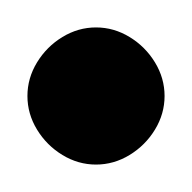

<svg xmlns="http://www.w3.org/2000/svg" viewBox="-20 -320 140 140"><path d="M0 -250Q0 -237 7 -225.5Q14 -214 25.5 -207Q37 -200 50 -200Q63 -200 74.5 -207Q86 -214 93 -225.5Q100 -237 100 -250Q100 -263 93 -274.5Q86 -286 74.5 -293Q63 -300 50 -300Q37 -300 25.5 -293Q14 -286 7 -274.5Q0 -263 0 -250Z"/></svg>

Font: Linefont
Style: Regular
Weight: 400
Monospace: yes
Version: Version 3.002;gftools[0.9.33]